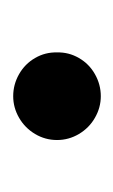

<svg xmlns="http://www.w3.org/2000/svg" viewBox="42 -620 179 304"><g transform="rotate(90 132.0 -467.5)"><path d="M62.5 -467.8Q62 -486.3 71.3 -502.4Q80.6 -518.6 96.9 -527.8Q113.3 -537.1 131.8 -537.1Q149.9 -537.1 166 -527.8Q182.1 -518.6 191.7 -502.4Q201.2 -486.3 201.2 -467.8Q201.2 -449.2 191.7 -433.1Q182.1 -417 166 -407.7Q149.9 -398.4 131.8 -398.4Q113.3 -398.4 96.9 -407.7Q80.6 -417 71.3 -433.1Q62 -449.2 62.5 -467.8Z"/></g></svg>

Font: Pretendard GOV Medium
Style: Regular
Weight: 500
Designer: Base glyphs from Inter by Rasmus Andersson; Hangeul glyphs from Noto Sans CJK(Source Han Sans) by Jang Soo-young and Kan
Foundry: Kil Hyung-jin
Version: Version 1.309